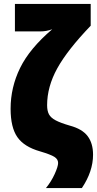

<svg xmlns="http://www.w3.org/2000/svg" viewBox="-20 -780 495 978"><path d="M397 178H214Q241 145 258.5 106.5Q276 68 276 50Q276 31 257 19Q238 7 184 -9Q103 -32 68.5 -81.5Q34 -131 34 -226Q34 -335 82.5 -434Q131 -533 246 -631Q216 -620 186 -620H56V-760H442V-649Q323 -525 271.5 -431.5Q220 -338 220 -244Q220 -215 229.5 -197.5Q239 -180 263.5 -167Q288 -154 336 -140Q399 -123 426.5 -86.5Q454 -50 454 8Q454 93 397 178Z"/></svg>

Font: Noto Sans Display Black Narrow
Style: Regular
Weight: 900
Width: 4
Designer: Monotype Design team
Foundry: Monotype Imaging Inc.
Version: Version 1.000